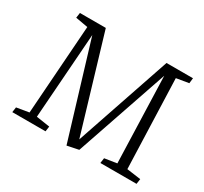

<svg xmlns="http://www.w3.org/2000/svg" viewBox="-145 -912 1202 1131"><g transform="rotate(30 456.0 -347.0)"><path d="M714 -633 499 -5 421 11 227 -629 185 -49 277 -35 272 0H46L51 -35L135 -49L178 -655L94 -670L99 -705H275L468 -58L688 -705H868L864 -669L780 -655L801 -48L896 -35L891 0H645L650 -35L733 -48Z"/></g></svg>

Font: Literata 24pt Light
Style: Italic
Weight: 300
Italic angle: -2°
Designer: Latin by Veronika Burian and Jose Scaglione. Greek by Irene Vlachou. Cyrillic by Vera Evstafieva
Foundry: TypeTogether
Version: Version 3.103;gftools[0.9.29]